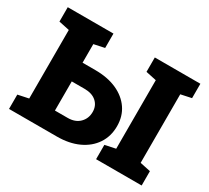

<svg xmlns="http://www.w3.org/2000/svg" viewBox="-139 -937 1262 1162"><g transform="rotate(30 492.0 -355.5)"><path d="M31.7 0V-100.1L106 -115.7V-594.7L31.7 -610.4V-710.9H351.1V-610.4L277.3 -594.7V-464.8H366.2Q452.6 -464.8 516.4 -436.3Q580.1 -407.7 615.2 -356.4Q650.4 -305.2 650.4 -235.8Q650.4 -165.5 615 -112.3Q579.6 -59.1 515.6 -29.5Q451.7 0 366.2 0ZM277.3 -130.4H366.2Q418.5 -130.4 449 -160.6Q479.5 -190.9 479.5 -236.8Q479.5 -280.3 449.7 -307.1Q419.9 -334 366.2 -334H277.3ZM640.1 0V-100.1L713.9 -115.7V-594.7L640.1 -610.4V-710.9H958.5V-610.4L884.8 -594.7V-115.7L958.5 -100.1V0Z"/></g></svg>

Font: Roboto Slab Black
Style: Regular
Weight: 900
Designer: Google
Version: Version 2.000; ttfautohint (v1.8.1.43-b0c9)